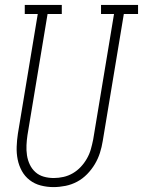

<svg xmlns="http://www.w3.org/2000/svg" viewBox="-20 -755 583 783"><path d="M198 8Q172 8 146.5 1.5Q121 -5 101 -20.5Q81 -36 69 -58Q57 -80 52 -105Q47 -130 48 -157Q49 -184 53 -210L134 -698H81V-735H232V-698H174L92 -204Q89 -184 88 -163Q87 -142 90 -122Q93 -102 101.5 -84Q110 -66 124.5 -53Q139 -40 158.5 -34.5Q178 -29 199 -29Q219 -29 239 -33.5Q259 -38 277 -48.5Q295 -59 309.5 -74.5Q324 -90 334.5 -108.5Q345 -127 350.5 -146.5Q356 -166 360 -186L445 -698H392V-735H543V-698H485L399 -180Q395 -155 387.5 -131.5Q380 -108 367 -86Q354 -64 335.5 -45Q317 -26 294.5 -14Q272 -2 247 3Q222 8 198 8Z"/></svg>

Font: Iosevka Slab Extralight
Style: Italic
Weight: 200
Italic angle: -9°
Monospace: yes
Designer: Belleve Invis
Foundry: Belleve Invis
Version: Version 11.1.1; ttfautohint (v1.8.3)